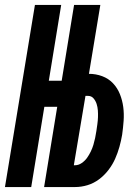

<svg xmlns="http://www.w3.org/2000/svg" viewBox="-37 -755 557 775"><path d="M-17 0 104 -735H210L160 -429H212L262 -735H368L322 -457Q350 -457 375.5 -447.5Q401 -438 419 -419Q437 -400 447 -375Q457 -350 460.5 -323Q464 -296 462 -267.5Q460 -239 456 -211Q452 -187 445 -162Q438 -137 427.5 -113.5Q417 -90 400.5 -68.5Q384 -47 362.5 -31Q341 -15 316 -7.5Q291 0 266 0H141L194 -324H142L89 0ZM266 -88Q280 -88 293 -97Q306 -106 314.5 -118Q323 -130 329.5 -143.5Q336 -157 340 -170.5Q344 -184 347 -198Q350 -212 352 -226Q354 -240 356 -254Q358 -268 358.5 -282Q359 -296 358 -309.5Q357 -323 353 -335.5Q349 -348 340.5 -358Q332 -368 318 -368H308L261 -88Z"/></svg>

Font: Iosevka Extrabold Oblique
Style: Regular
Weight: 800
Italic angle: -9°
Monospace: yes
Designer: Belleve Invis
Foundry: Belleve Invis
Version: Version 32.5.0; ttfautohint (v1.8.4)